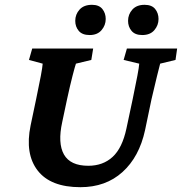

<svg xmlns="http://www.w3.org/2000/svg" viewBox="-20 -777 764 806"><path d="M115.2 -573.2H371.1L363.3 -525.4L298.8 -509.8Q294.9 -499 284.7 -459.5Q274.4 -419.9 261.7 -361.3L241.2 -264.6Q221.7 -175.8 248.5 -128.4Q275.4 -81.1 350.6 -81.1Q412.1 -81.1 452.6 -118.2Q493.2 -155.3 510.7 -237.3L537.1 -361.3Q549.8 -421.9 556.6 -458.5Q563.5 -495.1 564.5 -509.8L499 -525.4L512.7 -573.2H723.6L716.8 -525.4L652.3 -509.8Q648.4 -496.1 639.2 -458Q629.9 -419.9 616.2 -361.3L588.9 -230.5Q564.5 -118.2 494.1 -54.7Q423.8 8.8 317.4 8.8Q192.4 8.8 138.2 -61Q84 -130.9 108.4 -250L131.8 -361.3Q144.5 -421.9 151.4 -458.5Q158.2 -495.1 159.2 -509.8L101.6 -525.4ZM356.4 -629.9Q325.2 -629.9 310.5 -647.5Q295.9 -665 295.9 -689.5Q295.9 -716.8 314 -736.8Q332 -756.8 366.2 -756.8Q395.5 -756.8 409.7 -739.3Q423.8 -721.7 423.8 -697.3Q423.8 -670.9 406.2 -650.4Q388.7 -629.9 356.4 -629.9ZM577.1 -629.9Q546.9 -629.9 532.2 -647.5Q517.6 -665 517.6 -689.5Q517.6 -716.8 535.6 -736.8Q553.7 -756.8 586.9 -756.8Q617.2 -756.8 631.3 -739.3Q645.5 -721.7 645.5 -697.3Q645.5 -670.9 627.9 -650.4Q610.4 -629.9 577.1 -629.9Z"/></svg>

Font: Crimson Pro
Style: Bold Italic
Weight: 700
Italic angle: -12°
Designer: Jacques Le Bailly
Foundry: Baron von Fonthausen
Version: Version 1.003